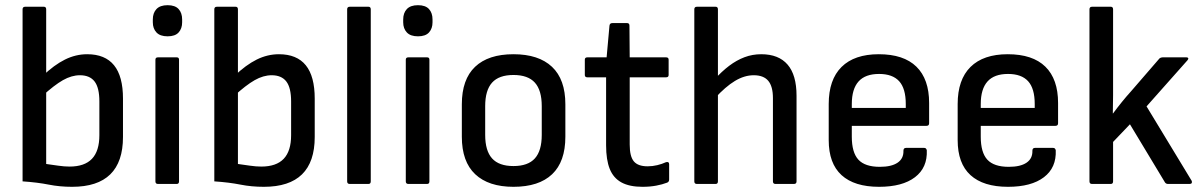

<svg xmlns="http://www.w3.org/2000/svg" viewBox="-20 -709 4629 740"><path d="M258 11Q210 11 167.5 2.5Q125 -6 67 -10V-673Q67 -683 77 -683H149Q158 -683 158 -673V-77Q180 -74 204 -70.5Q228 -67 248 -67Q306 -67 334.5 -97Q363 -127 363 -188V-318Q363 -371 344.5 -395Q326 -419 288 -419Q256 -419 222.5 -400Q189 -381 142 -338L144 -416Q189 -459 230.5 -479.5Q272 -500 316 -500Q385 -500 419.5 -457.5Q454 -415 454 -329V-181Q454 -85 405 -37Q356 11 258 11Z M589 0Q579 0 579 -10V-479Q579 -488 589 -488H661Q670 -488 670 -479V-10Q670 0 661 0ZM626 -569Q597 -569 583 -584Q569 -599 569 -623V-634Q569 -659 583 -674Q597 -689 626 -689Q655 -689 668.5 -674Q682 -659 682 -634V-623Q682 -599 668.5 -584Q655 -569 626 -569Z M997 11Q949 11 906.5 2.5Q864 -6 806 -10V-673Q806 -683 816 -683H888Q897 -683 897 -673V-77Q919 -74 943 -70.5Q967 -67 987 -67Q1045 -67 1073.5 -97Q1102 -127 1102 -188V-318Q1102 -371 1083.5 -395Q1065 -419 1027 -419Q995 -419 961.5 -400Q928 -381 881 -338L883 -416Q928 -459 969.5 -479.5Q1011 -500 1055 -500Q1124 -500 1158.5 -457.5Q1193 -415 1193 -329V-181Q1193 -85 1144 -37Q1095 11 997 11Z M1328 0Q1318 0 1318 -10V-673Q1318 -683 1328 -683H1400Q1409 -683 1409 -673V-10Q1409 0 1400 0Z M1554 0Q1544 0 1544 -10V-479Q1544 -488 1554 -488H1626Q1635 -488 1635 -479V-10Q1635 0 1626 0ZM1591 -569Q1562 -569 1548 -584Q1534 -599 1534 -623V-634Q1534 -659 1548 -674Q1562 -689 1591 -689Q1620 -689 1633.5 -674Q1647 -659 1647 -634V-623Q1647 -599 1633.5 -584Q1620 -569 1591 -569Z M1959 11Q1863 11 1811.5 -37.5Q1760 -86 1760 -182V-307Q1760 -403 1811 -451.5Q1862 -500 1959 -500Q2056 -500 2107.5 -451.5Q2159 -403 2159 -307V-182Q2159 -86 2108 -37.5Q2057 11 1959 11ZM1959 -69Q2015 -69 2041.5 -98.5Q2068 -128 2068 -189V-300Q2068 -361 2041.5 -390.5Q2015 -420 1959 -420Q1903 -420 1876.5 -390.5Q1850 -361 1850 -300V-189Q1850 -128 1876.5 -98.5Q1903 -69 1959 -69Z M2456 11Q2406 11 2375 -6Q2344 -23 2330 -58Q2316 -93 2316 -149V-411H2244Q2234 -411 2234 -420V-479Q2234 -488 2244 -488H2318L2329 -610Q2330 -620 2340 -620H2397Q2406 -620 2406 -610L2407 -488H2547Q2557 -488 2557 -479V-420Q2557 -411 2547 -411H2407V-152Q2407 -106 2423 -87Q2439 -68 2476 -68Q2495 -68 2513.5 -72.5Q2532 -77 2547 -84Q2559 -87 2559 -76V-17Q2559 -8 2551 -5Q2533 2 2509 6.5Q2485 11 2456 11Z M2969 0Q2959 0 2959 -10V-331Q2959 -376 2941 -397.5Q2923 -419 2885 -419Q2849 -419 2812.5 -397Q2776 -375 2735 -330L2732 -401Q2762 -434 2790.5 -455.5Q2819 -477 2849.5 -488.5Q2880 -500 2914 -500Q2981 -500 3015.5 -460Q3050 -420 3050 -340V-10Q3050 0 3040 0ZM2666 0Q2656 0 2656 -10V-673Q2656 -683 2666 -683H2738Q2747 -683 2747 -673V-10Q2747 0 2738 0Z M3368 11Q3273 11 3223.5 -34Q3174 -79 3174 -169V-308Q3174 -402 3223.5 -451Q3273 -500 3367 -500Q3463 -500 3512 -452Q3561 -404 3561 -312V-234Q3561 -224 3551 -224H3263V-182Q3263 -121 3288.5 -93.5Q3314 -66 3371 -66Q3416 -66 3439.5 -82Q3463 -98 3462 -128Q3462 -139 3472 -139H3542Q3550 -139 3552 -130Q3555 -63 3506.5 -26Q3458 11 3368 11ZM3263 -293H3471V-308Q3471 -368 3445.5 -396Q3420 -424 3368 -424Q3315 -424 3289 -395Q3263 -366 3263 -308Z M3865 11Q3770 11 3720.5 -34Q3671 -79 3671 -169V-308Q3671 -402 3720.5 -451Q3770 -500 3864 -500Q3960 -500 4009 -452Q4058 -404 4058 -312V-234Q4058 -224 4048 -224H3760V-182Q3760 -121 3785.5 -93.5Q3811 -66 3868 -66Q3913 -66 3936.5 -82Q3960 -98 3959 -128Q3959 -139 3969 -139H4039Q4047 -139 4049 -130Q4052 -63 4003.5 -26Q3955 11 3865 11ZM3760 -293H3968V-308Q3968 -368 3942.5 -396Q3917 -424 3865 -424Q3812 -424 3786 -395Q3760 -366 3760 -308Z M4189 0Q4179 0 4179 -10V-673Q4179 -683 4189 -683H4261Q4270 -683 4270 -673V-411Q4270 -377 4270 -342Q4270 -307 4269 -272H4270Q4287 -295 4304 -316Q4321 -337 4340 -358L4449 -484Q4454 -488 4461 -488H4553Q4558 -488 4559.5 -485Q4561 -482 4557 -477L4399 -299L4573 -12Q4575 -7 4573 -3.5Q4571 0 4565 0H4482Q4474 0 4470 -6L4335 -230L4270 -162V-10Q4270 0 4261 0Z"/></svg>

Font: Sofia Sans Semi Condensed Medium
Style: Regular
Weight: 500
Designer: Botio Nikoltchev, Ani Petrova
Foundry: lettersoup
Version: Version 4.100